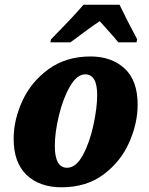

<svg xmlns="http://www.w3.org/2000/svg" viewBox="-20 -786 634 816"><path d="M38 -196Q38 -277 75.5 -358Q113 -439 187 -492.5Q261 -546 365 -546Q454 -546 509.5 -495Q565 -444 565 -341Q565 -262 529 -180.5Q493 -99 420 -44.5Q347 10 242 10Q148 10 93 -42.5Q38 -95 38 -196ZM393 -382Q393 -470 342 -470Q307 -470 277.5 -419Q248 -368 230.5 -295.5Q213 -223 213 -166Q213 -73 265 -73Q303 -73 332 -126.5Q361 -180 377 -254Q393 -328 393 -382ZM197 -619 231 -654Q243 -666 278 -703Q313 -740 335 -766H488Q517 -705 563 -619L560 -606H483Q473 -619 429 -668L404 -696Q381 -681 351 -659Q321 -637 309 -628L279 -606H194Z"/></svg>

Font: Noto Serif NarrowBlack
Style: Italic
Weight: 900
Width: 4
Italic angle: -12°
Designer: Monotype Design Team
Foundry: Monotype Imaging Inc.
Version: Version 1.001